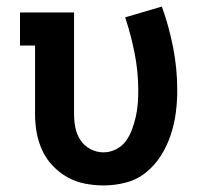

<svg xmlns="http://www.w3.org/2000/svg" viewBox="-20 -558 640 586"><path d="M296 8Q268 8 239.5 2.5Q211 -3 186 -17Q161 -31 141 -52Q121 -73 109 -99Q97 -125 92 -153Q87 -181 87 -210V-419H41V-520H206V-210Q206 -189 210 -168.5Q214 -148 225.5 -130.5Q237 -113 256 -103Q275 -93 296 -93Q316 -93 334.5 -102.5Q353 -112 364.5 -128Q376 -144 383 -163Q390 -182 394.5 -202Q399 -222 400.5 -242Q402 -262 402 -282Q402 -339 391 -395Q380 -451 362 -505L474 -538Q496 -477 508.5 -412.5Q521 -348 521 -283Q521 -248 516.5 -213.5Q512 -179 501 -146Q490 -113 471.5 -83.5Q453 -54 426 -32Q399 -10 365 -1Q331 8 296 8Z"/></svg>

Font: Iosevka Etoile
Style: Bold
Weight: 700
Designer: Belleve Invis
Foundry: Belleve Invis
Version: Version 28.1.0; ttfautohint (v1.8.4)